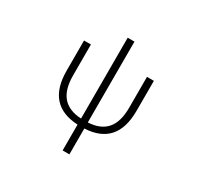

<svg xmlns="http://www.w3.org/2000/svg" viewBox="-188 -908 1376 1344"><g transform="rotate(30 500.0 -236.5)"><path d="M529.3 -39.1Q628.9 -43.9 678.7 -101.1Q728.5 -158.2 728.5 -273.4V-522.5H784.2V-279.3Q784.2 -2 529.3 9.8V218.8H474.6V9.8Q219.7 -2 219.7 -279.3V-522.5H275.4V-273.4Q275.4 -158.2 325.2 -101.1Q375 -43.9 474.6 -39.1V-692.4H529.3Z"/></g></svg>

Font: GenEi Gothic M Light
Style: Regular
Weight: 300
Designer: o_tamon (Modified); [Source Han Sans]
Ryoko NISHIZUKA  (kana & ideographs); Paul D. Hunt (Latin, Greek & Cyrillic); Wenl
Version: Version 1.1a;Original Version 1.004